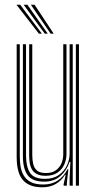

<svg xmlns="http://www.w3.org/2000/svg" viewBox="-20 -788 410 815"><path d="M160.2 7Q130.2 7 110.2 -1Q90.2 -9 78.4 -22.6Q66.5 -36.2 60.5 -53.1Q54.5 -70 52.6 -87.9Q50.8 -105.8 50.8 -122.2V-600H64V-124.5Q64 -105 66.9 -83.9Q69.8 -62.8 79.6 -44.9Q89.5 -27 109.5 -15.9Q129.5 -4.8 163.8 -4.8Q199.5 -4.8 225.2 -21.8Q251 -38.8 266.5 -69.5H270.2L263.8 -11.8V0H250.2L250 -5.5L258.8 -45.8H256Q240.2 -20.5 216.2 -6.8Q192.2 7 160.2 7ZM302 0V-600H315.2V0ZM173.8 -41.8Q150 -41.8 136 -49.4Q122 -57 115.1 -69.6Q108.2 -82.2 106 -97.8Q103.8 -113.2 103.8 -128.8V-600H117V-129.5Q117 -110 120.8 -92.6Q124.5 -75.2 136.9 -64.4Q149.2 -53.5 175.5 -53.5Q200.5 -53.5 216.6 -64.8Q232.8 -76 240.6 -94.2Q248.5 -112.5 248.5 -133.2V-600H262.2V-134Q262.2 -110.5 252.6 -89.2Q243 -68 223.5 -54.9Q204 -41.8 173.8 -41.8ZM167 -17Q116.8 -17.2 97 -44.9Q77.2 -72.5 77.2 -125.2V-600H90.5V-126.8Q90.5 -80.5 107.4 -54.6Q124.2 -28.8 171.2 -28.8Q206.5 -28.8 229.6 -45.1Q252.8 -61.5 264.1 -86Q275.5 -110.5 275.5 -135.2V-600H288.8V0H275.5V-32L278.8 -100.5H275Q263.8 -65 236.4 -40.8Q209 -16.5 167 -17ZM145.2 -645 50 -767.8H65.8L157.8 -645ZM170 -645 80.5 -767.8H96.2L182.8 -645ZM195 -645 111 -767.8H126.8L208 -645Z"/></svg>

Font: Big Shoulders Inline Display Thin
Style: Regular
Weight: 400
Version: Version 2.002